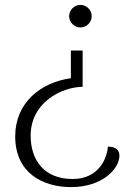

<svg xmlns="http://www.w3.org/2000/svg" viewBox="-20 -547 517 783"><path d="M308 -527C283 -527 262 -506 262 -481C262 -456 283 -435 308 -435C333 -435 354 -456 354 -481C354 -506 333 -527 308 -527ZM317 -341H269V-228C146 -211 42 -128 42 9C42 160 156 216 270 216C399 216 467 140 467 88C467 66 454 51 420 51C417 96 385 183 276 183C160 183 105 106 105 6C105 -129 231 -192 317 -193Z"/></svg>

Font: Arima Koshi Light
Style: Regular
Weight: 300
Designer: Joana Correia and Natanael Gama
Foundry: NDISCOVER
Version: Version 1.019;PS 001.019;hotconv 1.0.88;makeotf.lib2.5.64775